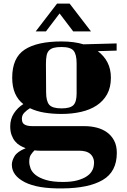

<svg xmlns="http://www.w3.org/2000/svg" viewBox="-20 -744 707 1070"><path d="M48 -311Q48 -422 117.5 -467.5Q187 -513 323 -513Q358 -513 388.5 -509Q419 -505 445 -497L630 -502V-462L525 -459Q560 -433 579 -396Q598 -359 598 -311Q598 -257 577 -219Q556 -181 519 -156.5Q482 -132 431.5 -120.5Q381 -109 323 -109Q271 -109 226.5 -116.5Q182 -124 147 -141Q129 -130 115.5 -116Q102 -102 102 -83Q102 -74 104 -66.5Q106 -59 112 -53.5Q118 -48 130 -44.5Q142 -41 162 -41H452Q486 -41 518 -33Q550 -25 575 -7.5Q600 10 615.5 38.5Q631 67 631 108Q631 213 552.5 259Q474 305 328 306Q189 308 117.5 271Q46 234 46 174Q46 152 61 126.5Q76 101 123 82Q107 76 91.5 67Q76 58 64 43.5Q52 29 44.5 8.5Q37 -12 37 -40Q37 -81 57.5 -112.5Q78 -144 110 -164Q80 -187 64 -223.5Q48 -260 48 -311ZM323 -482Q296 -482 279.5 -477.5Q263 -473 253 -462.5Q243 -452 239.5 -433.5Q236 -415 236 -387L237 -230Q237 -180 254.5 -160Q272 -140 323 -140Q371 -140 389 -158Q407 -176 407 -223V-391Q407 -441 390 -461.5Q373 -482 323 -482ZM331 270Q378 270 409.5 261.5Q441 253 460.5 240.5Q480 228 489.5 213.5Q499 199 501 188Q507 161 501.5 143Q496 125 484 114.5Q472 104 456 100Q440 96 425 96H235Q222 96 206 96Q190 96 172 94Q161 105 152 118.5Q143 132 143 157Q143 175 150.5 195Q158 215 179 231.5Q200 248 236.5 259Q273 270 331 270ZM368 -724 487 -569H388L312 -669L236 -569H179L298 -724Z"/></svg>

Font: Cafe24 ClassicType
Style: Regular
Weight: 400
Designer: Cafe24 thkim, hmlim, mnelim & 4IR
Foundry: Cafe24
Version: Version 1.000